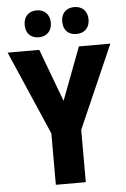

<svg xmlns="http://www.w3.org/2000/svg" viewBox="-61 -966 664 1009"><g transform="rotate(-5 271.0 -461.0)"><path d="M102 -851C102 -804 131 -780 171 -780C211 -780 240 -806 240 -851C240 -896 211 -922 171 -922C131 -922 102 -897 102 -851ZM300 -851C300 -805 328 -780 369 -780C411 -780 439 -806 439 -851C439 -896 411 -922 369 -922C329 -922 300 -897 300 -851ZM271 -436 167 -714H0L192 -271V0H350V-276L542 -714H376Z"/></g></svg>

Font: Noto Sans Lao Looped Condensed ExtraBold
Style: Regular
Weight: 800
Width: 3
Designer: Mark Frömberg, Ben Mitchell
Foundry: The Fontpad Ltd
Version: Version 1.002